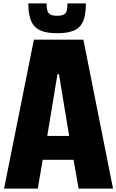

<svg xmlns="http://www.w3.org/2000/svg" viewBox="-20 -1022 687 1133"><path d="M4 91 180 -788H472L647 91H444L414 -79H232L203 91ZM259 -220H388L328 -584H319ZM317 -826Q262 -826 228 -838.5Q194 -851 177 -875Q160 -899 153.5 -931.5Q147 -964 147 -1002H255Q255 -977 259 -961Q263 -945 276.5 -937Q290 -929 317 -929Q345 -929 358 -937Q371 -945 374.5 -961.5Q378 -978 378 -1002H487Q487 -964 481 -931.5Q475 -899 458.5 -875Q442 -851 407.5 -838.5Q373 -826 317 -826Z"/></svg>

Font: Farlight84_Sys_V01
Style: Bold
Weight: 700
Designer: Monotype Design Team, Nadine Chahine and Nizar Qandah
Foundry: Monotype Imaging Inc.
Version: Version 2.004;October 31, 2024;FontCreator 14.0.0.2814 64-bi